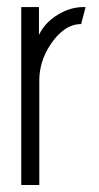

<svg xmlns="http://www.w3.org/2000/svg" viewBox="-20 -531 284 551"><path d="M41 0V-510.7H91.8V-430.7Q111.3 -471.7 157.2 -495.1Q187.5 -510.7 219.7 -510.7H225.6L212.9 -461.9Q164.1 -461.9 125 -403.3Q92.8 -354.5 92.8 -300.8V0Z"/></svg>

Font: Post No Bills Jaffna
Style: Regular
Weight: 400
Designer: Kosala Senevirathne, Siva Puranthara, Lasantha Premarathna, Tharique Azeez
Foundry: Mooniak
Version: Version 1.220 ; ttfautohint (v1.6)